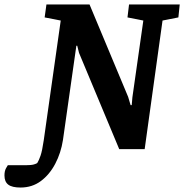

<svg xmlns="http://www.w3.org/2000/svg" viewBox="-125 -668 825 860"><path d="M-33 172Q-71 172 -88 159Q-105 146 -105 118Q-105 98 -98 85.5Q-91 73 -90 72H-9Q15 72 27 68.5Q39 65 42 62Q49 51 56.5 29.5Q64 8 71 -40L147 -576L75 -590L83 -648H276L449 -234L460 -197H465L468 -232L517 -576L446 -590L453 -648H680L674 -590L603 -576L523 0H409L229 -431L221 -463H217L157 -41Q148 17 122.5 65.5Q97 114 58 143Q19 172 -33 172Z"/></svg>

Font: Faustina
Style: Bold Italic
Weight: 700
Italic angle: -8°
Designer: Alfonso Garcia
Foundry: http://www.omnibus-type.com
Version: Version 1.200